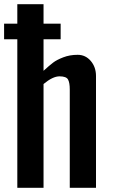

<svg xmlns="http://www.w3.org/2000/svg" viewBox="-20 -895 540 915"><path d="M62.5 0V-708H-0.5V-782.2H62.5V-875H187.5V-782.2H269V-708H187.5V-557.6Q215.3 -583 232.9 -596.4Q250.5 -609.9 281.5 -621.8Q312.5 -633.8 350.1 -633.8Q387.7 -633.8 412.6 -604.5Q437.5 -575.2 437.5 -532.7V0H312.5V-468.8Q312.5 -501 304.2 -516.1Q295.9 -531.2 263.7 -531.2Q231.4 -531.2 187.5 -494.6V0Z"/></svg>

Font: Oswald-Regular
Style: Regular
Weight: 400
Designer: vernon adams
Foundry: vernon adams
Version: Version 2.002; ttfautohint (v0.92.18-e454-dirty) -l 8 -r 50 